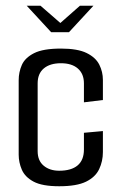

<svg xmlns="http://www.w3.org/2000/svg" viewBox="-20 -644 419 668"><path d="M73 -624H121L190 -564L258 -624H305L220 -532H158ZM186 4Q127 4 97 -12Q67 -28 56 -53.5Q45 -79 45 -106V-365Q45 -393 56 -418Q67 -443 98.5 -459Q130 -475 192 -475Q250 -475 281.5 -459.5Q313 -444 325.5 -419Q338 -394 338 -366V-296L272 -288V-354Q272 -387 251 -405.5Q230 -424 192 -424Q154 -424 132.5 -406Q111 -388 111 -354V-118Q111 -85 132 -67.5Q153 -50 186 -50Q228 -50 250 -68.5Q272 -87 272 -124V-182L338 -188V-115Q338 -83 325 -55.5Q312 -28 279.5 -12Q247 4 186 4Z"/></svg>

Font: Smooch Sans Thin Medium
Style: Regular
Weight: 500
Version: Version 1.010